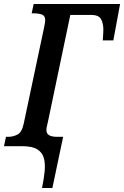

<svg xmlns="http://www.w3.org/2000/svg" viewBox="-38 -734 623 964"><path d="M173 210Q182 166 186 128Q190 90 182.5 61Q175 32 149.5 16Q124 0 74 0H-18L-8 -47H3Q28 -47 50 -58.5Q72 -70 81 -113L184 -599Q186 -609 187.5 -618Q189 -627 189 -632Q189 -655 172.5 -661Q156 -667 132 -667H121L131 -714H565L531 -531H478Q479 -547 480 -561.5Q481 -576 481 -587Q480 -622 467.5 -640.5Q455 -659 422 -659H315L204 -129Q200 -110 197.5 -100Q195 -90 195 -82Q195 -62 209.5 -54.5Q224 -47 249 -47H279L225 210Z"/></svg>

Font: Noto Serif ExtraCondensed SemiBold
Style: Italic
Weight: 600
Width: 2
Italic angle: -12°
Designer: Monotype Design Team
Foundry: Monotype Imaging Inc.
Version: Version 2.013